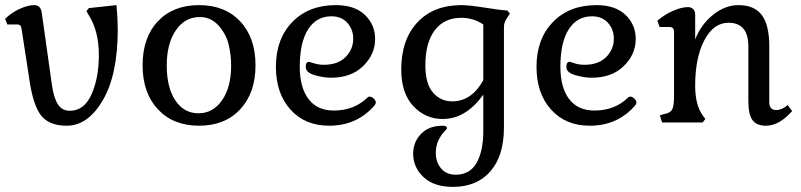

<svg xmlns="http://www.w3.org/2000/svg" viewBox="-20 -481 3147 754"><path d="M442.4 -365.2Q442.4 -407.2 437.5 -460.9L329.1 -449.2L319.3 -437.5L327.1 -423.8Q368.2 -360.4 368.2 -265.6Q368.2 -174.8 339.4 -110.4Q310.5 -45.9 253.9 -45.9Q224.6 -45.9 208 -70.3Q191.4 -94.7 183.6 -149.4L143.6 -433.6Q138.7 -460.9 114.3 -460.9Q88.9 -460.9 56.6 -445.8Q24.4 -430.7 0 -407.2L8.8 -384.8H47.9Q56.6 -384.8 60.1 -380.4Q63.5 -376 65.4 -363.3L94.7 -172.9Q109.4 -68.4 141.1 -27.8Q172.9 12.7 242.2 12.7Q325.2 12.7 383.8 -87.4Q442.4 -187.5 442.4 -365.2Z M764.6 -414.1Q808.6 -414.1 838.4 -380.4Q868.2 -346.7 877.9 -306.2Q887.7 -265.6 887.7 -222.7Q887.7 -138.7 852.1 -87.4Q816.4 -36.1 759.8 -36.1Q702.1 -36.1 668.5 -86.9Q634.8 -137.7 634.8 -223.6Q634.8 -309.6 670.4 -361.8Q706.1 -414.1 764.6 -414.1ZM540 -224.6Q540 -116.2 600.1 -51.8Q660.2 12.7 761.7 12.7Q863.3 12.7 923.3 -51.8Q983.4 -116.2 983.4 -224.6Q983.4 -333 923.3 -397Q863.3 -460.9 761.7 -460.9Q660.2 -460.9 600.1 -397.5Q540 -334 540 -224.6Z M1452.1 -68.4Q1456.1 -76.2 1456.1 -77.1Q1456.1 -85.9 1447.8 -93.8Q1439.5 -101.6 1431.6 -101.6Q1426.8 -101.6 1423.8 -98.6Q1371.1 -46.9 1291 -46.9Q1225.6 -46.9 1191.4 -92.3Q1157.2 -137.7 1157.2 -218.8Q1157.2 -314.5 1189.9 -365.7Q1222.7 -417 1281.2 -417Q1321.3 -417 1344.2 -391.1Q1367.2 -365.2 1367.2 -329.1Q1367.2 -287.1 1336.9 -256.8Q1306.6 -226.6 1252 -226.6Q1230.5 -226.6 1212.9 -232.4Q1195.3 -238.3 1193.4 -238.3Q1180.7 -238.3 1180.7 -217.8Q1180.7 -196.3 1215.3 -186Q1250 -175.8 1280.3 -175.8Q1359.4 -175.8 1406.2 -221.7Q1453.1 -267.6 1453.1 -328.1Q1453.1 -383.8 1413.1 -422.4Q1373 -460.9 1298.8 -460.9Q1192.4 -460.9 1127.9 -394.5Q1063.5 -328.1 1063.5 -218.8Q1063.5 -114.3 1120.6 -50.8Q1177.7 12.7 1272.5 12.7Q1382.8 12.7 1452.1 -68.4Z M1650.4 -224.6Q1650.4 -313.5 1687.5 -362.3Q1724.6 -411.1 1791 -411.1Q1838.9 -411.1 1877.9 -384.8V-166Q1832 -83 1755.9 -83Q1710 -83 1680.2 -117.7Q1650.4 -152.3 1650.4 -224.6ZM1959 19.5V-375Q1959 -394.5 1971.7 -411.1L1982.4 -427.7L1972.7 -439.5Q1944.3 -441.4 1882.8 -451.2Q1821.3 -460.9 1792 -460.9Q1682.6 -460.9 1619.1 -393.1Q1555.7 -325.2 1555.7 -208Q1555.7 -115.2 1603 -64.5Q1650.4 -13.7 1718.8 -13.7Q1809.6 -13.7 1877.9 -109.4V34.2Q1877.9 112.3 1851.6 158.7Q1825.2 205.1 1769.5 205.1Q1733.4 205.1 1712.4 180.7Q1691.4 156.2 1691.4 120.1Q1691.4 90.8 1702.1 69.3Q1712.9 47.9 1724.1 36.6Q1735.4 25.4 1735.4 22.5Q1735.4 12.7 1718.8 12.7Q1664.1 12.7 1633.3 44.9Q1602.5 77.1 1602.5 123Q1602.5 175.8 1643.1 214.4Q1683.6 252.9 1758.8 252.9Q1852.5 252.9 1905.8 191.9Q1959 130.9 1959 19.5Z M2475.6 -68.4Q2479.5 -76.2 2479.5 -77.1Q2479.5 -85.9 2471.2 -93.8Q2462.9 -101.6 2455.1 -101.6Q2450.2 -101.6 2447.3 -98.6Q2394.5 -46.9 2314.5 -46.9Q2249 -46.9 2214.8 -92.3Q2180.7 -137.7 2180.7 -218.8Q2180.7 -314.5 2213.4 -365.7Q2246.1 -417 2304.7 -417Q2344.7 -417 2367.7 -391.1Q2390.6 -365.2 2390.6 -329.1Q2390.6 -287.1 2360.4 -256.8Q2330.1 -226.6 2275.4 -226.6Q2253.9 -226.6 2236.3 -232.4Q2218.8 -238.3 2216.8 -238.3Q2204.1 -238.3 2204.1 -217.8Q2204.1 -196.3 2238.8 -186Q2273.4 -175.8 2303.7 -175.8Q2382.8 -175.8 2429.7 -221.7Q2476.6 -267.6 2476.6 -328.1Q2476.6 -383.8 2436.5 -422.4Q2396.5 -460.9 2322.3 -460.9Q2215.8 -460.9 2151.4 -394.5Q2086.9 -328.1 2086.9 -218.8Q2086.9 -114.3 2144 -50.8Q2201.2 12.7 2295.9 12.7Q2406.2 12.7 2475.6 -68.4Z M3090.8 -44.9 3073.2 -68.4Q3050.8 -48.8 3028.3 -48.8Q3001 -48.8 3001 -80.1V-298.8Q3001 -382.8 2971.7 -421.9Q2942.4 -460.9 2879.9 -460.9Q2828.1 -460.9 2780.8 -423.3Q2733.4 -385.7 2710 -326.2V-424.8Q2710 -437.5 2702.1 -445.3Q2694.3 -453.1 2681.6 -453.1Q2656.2 -453.1 2622.1 -438Q2587.9 -422.9 2561.5 -399.4L2570.3 -375H2609.4Q2627 -375 2627 -355.5V-100.6Q2627 -65.4 2619.6 -51.3Q2612.3 -37.1 2588.9 -33.2L2571.3 -28.3L2580.1 0H2739.3L2750 -13.7L2739.3 -28.3Q2710 -69.3 2710 -144.5Q2710 -254.9 2746.1 -323.2Q2782.2 -391.6 2840.8 -391.6Q2918.9 -391.6 2918.9 -298.8V-83Q2918.9 -31.2 2935.1 -9.3Q2951.2 12.7 2988.3 12.7Q3040 12.7 3090.8 -44.9Z"/></svg>

Font: Kurale
Style: Regular
Weight: 400
Version: 1.0; ttfautohint (v1.3)